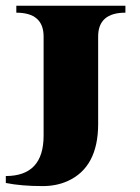

<svg xmlns="http://www.w3.org/2000/svg" viewBox="-20 -629 480 660"><path d="M36.1 -609.4H411.1V-585.4Q317.4 -585.4 317.4 -503.4V-202.9Q317.4 -53.5 211.9 -6.3Q173.6 10.7 126.7 10.7Q53.5 10.7 0 0V-23.9Q129.9 -23.9 129.9 -162.8V-503.4Q129.9 -585.4 36.1 -585.4Z"/></svg>

Font: itsadzoke
Style: Regular
Weight: 700
Width: 7
Version: Version 0.45